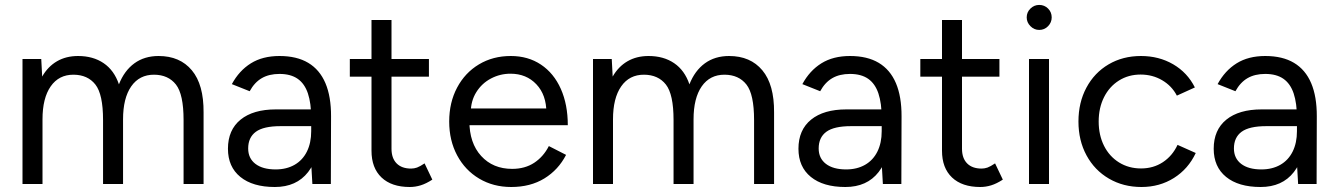

<svg xmlns="http://www.w3.org/2000/svg" viewBox="-20 -736 5344 768"><path d="M70 -500H145L148.7 -429.8Q171.8 -470 208.1 -491Q244.3 -512 292.2 -512Q352.5 -512 394.6 -483.3Q436.7 -454.7 455.7 -398.7Q477.2 -453.3 517.5 -482.7Q557.8 -512 614.3 -512Q699.7 -512 747.4 -454.8Q795.2 -397.7 794.3 -286V0H714.3V-256Q714.3 -359 683.7 -397.9Q653 -436.8 596.5 -437.2Q537.7 -437.5 504.9 -390.5Q472.2 -343.5 472.2 -258.5V0H392.2V-256Q392.2 -359 361.5 -397.9Q330.8 -436.8 274.3 -437.2Q215.5 -437.5 182.8 -390.5Q150 -343.5 150 -258.5V0H70Z M1224.8 -82.2V-263.8Q1224.8 -322.8 1211.7 -362.1Q1198.6 -401.3 1170.7 -420.8Q1142.8 -440.3 1098 -440.3Q1056.3 -440.3 1027.2 -423.4Q998.1 -406.6 978.7 -371.1L907.4 -399.5Q936.5 -453.3 983.5 -482.7Q1030.5 -512 1098 -512Q1167.2 -512 1213 -484.6Q1258.8 -457.2 1281.7 -403.4Q1304.5 -349.7 1304.2 -270.5L1303.4 0H1229.5ZM891.8 -141Q891.8 -216.4 942.3 -257.4Q992.8 -298.4 1083.6 -298.4H1227.2V-231.4H1102.1Q1034.1 -231.4 1003.4 -208.9Q972.7 -186.3 972.7 -142.1Q972.7 -102.8 1001.7 -80.5Q1030.7 -58.3 1082.6 -58.3Q1125.9 -58.3 1158.2 -76.7Q1190.4 -95.1 1207.6 -129.7Q1224.8 -164.3 1224.8 -211.2H1258.9Q1258.9 -107.4 1212.4 -47.7Q1165.9 12 1079.4 12Q990.8 12 941.3 -28.4Q891.8 -68.7 891.8 -141Z M1466 -133V-656H1546V-141.2Q1546 -103.2 1566.5 -82.4Q1587 -61.7 1624.3 -61.7Q1636.5 -61.7 1648.1 -65.8Q1659.7 -70 1678.3 -82.5L1709.3 -17.5Q1684.3 -1.3 1662.8 5.3Q1641.3 12 1619 12Q1546.2 12 1506.1 -26.1Q1466 -64.2 1466 -133ZM1379.3 -500H1695.7V-429.2H1379.3Z M1776.8 -250Q1776.8 -326 1808.4 -385.5Q1839.9 -445 1895.8 -478.5Q1951.7 -512 2023.1 -512Q2092.3 -512 2143.8 -477.6Q2195.3 -443.2 2223.3 -380.5Q2251.2 -317.8 2251.2 -235.2H1837.6L1857.5 -252.3Q1857.5 -163.6 1904.7 -112.1Q1951.8 -60.5 2028.7 -60.5Q2079.9 -60.5 2116.9 -84.9Q2153.9 -109.4 2175.4 -151.7L2244.3 -116.5Q2213.4 -56.6 2157.6 -22.3Q2101.7 12 2024.8 12Q1953.2 12 1896.8 -21.5Q1840.4 -55 1808.6 -114.5Q1776.8 -174 1776.8 -250ZM1841.7 -302.2H2186.7L2165.6 -285.1Q2165.6 -356.5 2125.5 -398.8Q2085.4 -441.2 2022 -441.2Q1980.4 -441.2 1943.9 -422Q1907.4 -402.8 1885.3 -367.5Q1863.1 -332.1 1863.1 -285.8Z M2352 -500H2427L2430.7 -429.8Q2453.8 -470 2490.1 -491Q2526.3 -512 2574.2 -512Q2634.5 -512 2676.6 -483.3Q2718.7 -454.7 2737.7 -398.7Q2759.2 -453.3 2799.5 -482.7Q2839.8 -512 2896.3 -512Q2981.7 -512 3029.4 -454.8Q3077.2 -397.7 3076.3 -286V0H2996.3V-256Q2996.3 -359 2965.7 -397.9Q2935 -436.8 2878.5 -437.2Q2819.7 -437.5 2786.9 -390.5Q2754.2 -343.5 2754.2 -258.5V0H2674.2V-256Q2674.2 -359 2643.5 -397.9Q2612.8 -436.8 2556.3 -437.2Q2497.5 -437.5 2464.8 -390.5Q2432 -343.5 2432 -258.5V0H2352Z M3506.8 -82.2V-263.8Q3506.8 -322.8 3493.7 -362.1Q3480.6 -401.3 3452.7 -420.8Q3424.8 -440.3 3380 -440.3Q3338.3 -440.3 3309.2 -423.4Q3280.1 -406.6 3260.7 -371.1L3189.4 -399.5Q3218.5 -453.3 3265.5 -482.7Q3312.5 -512 3380 -512Q3449.2 -512 3495 -484.6Q3540.8 -457.2 3563.7 -403.4Q3586.5 -349.7 3586.2 -270.5L3585.4 0H3511.5ZM3173.8 -141Q3173.8 -216.4 3224.3 -257.4Q3274.8 -298.4 3365.6 -298.4H3509.2V-231.4H3384.1Q3316.1 -231.4 3285.4 -208.9Q3254.7 -186.3 3254.7 -142.1Q3254.7 -102.8 3283.7 -80.5Q3312.7 -58.3 3364.6 -58.3Q3407.9 -58.3 3440.2 -76.7Q3472.4 -95.1 3489.6 -129.7Q3506.8 -164.3 3506.8 -211.2H3540.9Q3540.9 -107.4 3494.4 -47.7Q3447.9 12 3361.4 12Q3272.8 12 3223.3 -28.4Q3173.8 -68.7 3173.8 -141Z M3748 -133V-656H3828V-141.2Q3828 -103.2 3848.5 -82.4Q3869 -61.7 3906.3 -61.7Q3918.5 -61.7 3930.1 -65.8Q3941.7 -70 3960.3 -82.5L3991.3 -17.5Q3966.3 -1.3 3944.8 5.3Q3923.3 12 3901 12Q3828.2 12 3788.1 -26.1Q3748 -64.2 3748 -133ZM3661.3 -500H3977.7V-429.2H3661.3Z M4096 -500H4176V0H4096ZM4086.8 -666.3Q4086.8 -687.3 4101.8 -701.8Q4116.8 -716.3 4136.8 -716.3Q4157.8 -716.3 4172.3 -701.8Q4186.8 -687.3 4186.8 -666.3Q4186.8 -646.3 4172.3 -631.3Q4157.8 -616.3 4136.8 -616.3Q4116.8 -616.3 4101.8 -631.3Q4086.8 -646.3 4086.8 -666.3Z M4293.8 -250Q4293.8 -326 4325.7 -385.5Q4357.5 -445 4414.3 -478.5Q4471.2 -512 4543.8 -512Q4615.7 -512 4672.8 -478.8Q4729.8 -445.5 4759.5 -386.2L4687.5 -353.5Q4667 -392.7 4628.4 -415.2Q4589.8 -437.8 4542.2 -437.8Q4493.8 -437.8 4455.7 -413.8Q4417.5 -389.8 4396.1 -347.2Q4374.7 -304.5 4374.7 -250Q4374.7 -195.5 4396.1 -152.8Q4417.5 -110.2 4456.2 -86.2Q4495 -62.2 4544.2 -62.2Q4593.3 -62.2 4631.4 -87.2Q4669.5 -112.3 4690.2 -156.5L4763 -124Q4733.3 -60.5 4675.9 -24.2Q4618.5 12 4545.8 12Q4473.2 12 4415.8 -21.5Q4358.3 -55 4326.1 -114.5Q4293.8 -174 4293.8 -250Z M5167.8 -82.2V-263.8Q5167.8 -322.8 5154.7 -362.1Q5141.6 -401.3 5113.7 -420.8Q5085.8 -440.3 5041 -440.3Q4999.3 -440.3 4970.2 -423.4Q4941.1 -406.6 4921.7 -371.1L4850.4 -399.5Q4879.5 -453.3 4926.5 -482.7Q4973.5 -512 5041 -512Q5110.2 -512 5156 -484.6Q5201.8 -457.2 5224.7 -403.4Q5247.5 -349.7 5247.2 -270.5L5246.4 0H5172.5ZM4834.8 -141Q4834.8 -216.4 4885.3 -257.4Q4935.8 -298.4 5026.6 -298.4H5170.2V-231.4H5045.1Q4977.1 -231.4 4946.4 -208.9Q4915.7 -186.3 4915.7 -142.1Q4915.7 -102.8 4944.7 -80.5Q4973.7 -58.3 5025.6 -58.3Q5068.9 -58.3 5101.2 -76.7Q5133.4 -95.1 5150.6 -129.7Q5167.8 -164.3 5167.8 -211.2H5201.9Q5201.9 -107.4 5155.4 -47.7Q5108.9 12 5022.4 12Q4933.8 12 4884.3 -28.4Q4834.8 -68.7 4834.8 -141Z"/></svg>

Font: Oak Sans Light
Style: Regular
Weight: 400
Designer: Erik Kennedy, Walven
Foundry: Erik Kennedy, Walven
Version: Version 1.100;Glyphs 3.1.2 (3151)